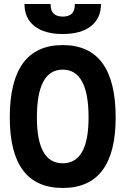

<svg xmlns="http://www.w3.org/2000/svg" viewBox="-20 -928 626 958"><path d="M293 9.8Q28.8 9.8 28.8 -341.8Q28.8 -703.1 293 -703.1Q557.1 -703.1 557.1 -341.8Q557.1 9.8 293 9.8ZM293 -113.3Q421.9 -113.3 421.9 -341.8Q421.9 -580.6 293 -580.6Q164.1 -580.6 164.1 -341.8Q164.1 -113.3 293 -113.3ZM293 -758.3Q202.1 -758.3 152.1 -797.6Q102.1 -836.9 102.1 -908.2H232.4Q232.4 -873.5 248.5 -859.4Q264.6 -845.2 293.2 -845.2Q322 -845.2 337.7 -859.4Q353.5 -873.5 353.5 -908.2H483.9Q483.9 -836.9 433.9 -797.6Q383.8 -758.3 293 -758.3Z"/></svg>

Font: Cascadia Mono
Style: Regular
Weight: 400
Monospace: yes
Designer: Aaron Bell
Foundry: Saja Typeworks
Version: Version 2102.003